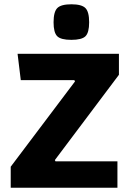

<svg xmlns="http://www.w3.org/2000/svg" viewBox="-20 -876 607 896"><path d="M30 -98 330 -496 327 -502H77L62 -625H535V-527L236 -129L239 -123H528V0H30ZM230 -772Q230 -821 247.5 -838.5Q265 -856 313 -856Q361 -856 378.5 -838.5Q396 -821 396 -772Q396 -724 379 -707Q362 -690 313 -690Q264 -690 247 -707Q230 -724 230 -772Z"/></svg>

Font: Changa SemiBold
Style: Regular
Weight: 600
Designer: Eduardo Rodriguez Tunni
Foundry: Eduardo Rodriguez Tunni
Version: Version 2.002; ttfautohint (v1.5) -l 8 -r 50 -G 150 -x 14 -H